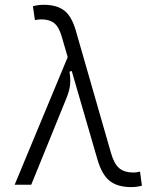

<svg xmlns="http://www.w3.org/2000/svg" viewBox="-20 -762 626 792"><path d="M521.5 9.8Q464.8 9.8 432.4 -15.9Q399.9 -41.5 381.3 -106.4L275.9 -469.2L266.6 -466.3Q270 -446.3 270 -428.7Q270 -419.4 269 -411.1Q266.1 -387.2 255.4 -360.4L108.9 0H40.5L259.3 -526.4L234.4 -611.8Q223.1 -650.9 203.6 -666.5Q184.1 -682.1 149.9 -682.1Q140.1 -682.1 124 -679.2L115.7 -736.3Q137.2 -742.2 159.7 -742.2Q214.4 -742.2 245.1 -718.5Q275.9 -694.8 293 -634.8L438 -130.4Q450.7 -85.9 471.9 -68.1Q493.2 -50.3 531.2 -50.3Q542.5 -50.3 557.6 -54.2L565.4 3.9Q543.9 9.8 521.5 9.8Z"/></svg>

Font: CaskaydiaMono NF Light
Style: Regular
Weight: 300
Designer: Aaron Bell
Foundry: Saja Typeworks
Version: Version 2111.001; ttfautohint (v1.8.4);Nerd Fonts 3.1.1